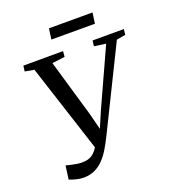

<svg xmlns="http://www.w3.org/2000/svg" viewBox="-161 -1020 1027 1152"><g transform="rotate(-20 353.0 -444.0)"><path d="M175 12.5Q152.5 12.5 126.8 5.8Q101 -1 85.5 -7.5L97 -94Q112 -90 128 -86.2Q144 -82.5 159.8 -80Q175.5 -77.5 189 -76.5Q205 -76.5 222.2 -78.5Q239.5 -80.5 257.2 -90.5Q275 -100.5 292.8 -124.8Q310.5 -149 327.5 -193.5L308 -111L118 -697L59.5 -707.5L64 -743L317.5 -743.5L314.5 -708L233 -697.5L338.5 -336.5L376.5 -188.5L347.5 -187L409.5 -332L576 -697L501.5 -707.5L506 -743H705.5L701.5 -707.5L644.5 -697.5L386.5 -173.5Q368.5 -137.5 348.8 -104Q329 -70.5 304.2 -44.2Q279.5 -18 247.8 -2.8Q216 12.5 175 12.5ZM285 -901H563L553.5 -832.5H275.5Z"/></g></svg>

Font: Merriweather 60pt
Style: Italic
Weight: 400
Italic angle: -7.8°
Version: Version 2.101